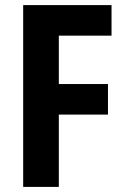

<svg xmlns="http://www.w3.org/2000/svg" viewBox="-20 -734 489 754"><path d="M211 0V-284H404V-404H211V-594H418V-714H71V0Z"/></svg>

Font: Noto Sans Georgian Condensed Bold
Style: Regular
Weight: 700
Width: 3
Designer: Monotype Design Team, Akaki Razmadze
Foundry: Google LLC
Version: Version 2.005